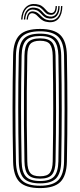

<svg xmlns="http://www.w3.org/2000/svg" viewBox="-20 -955 409 982"><path d="M184.8 7Q111.5 7 80 -24.5Q48.6 -55.9 47.1 -127.8Q45.6 -205.9 44.9 -273.1Q44.2 -340.4 44.2 -403.7Q44.2 -467 44.9 -532.3Q45.7 -597.7 47.1 -672Q48.6 -744.2 80.1 -775.6Q111.5 -807 184.8 -807Q257.1 -807 288.8 -775.6Q320.5 -744.2 322.1 -672Q323.3 -600.7 324 -533.7Q324.8 -466.7 324.7 -400.8Q324.7 -334.9 324.1 -267.4Q323.5 -199.9 322.1 -127.8Q320.4 -56.1 288.9 -24.6Q257.3 7 184.8 7ZM184.8 -5.1Q249.9 -5.1 278.1 -33.7Q306.3 -62.4 307.6 -128.2Q308.8 -199.2 309.5 -265.4Q310.2 -331.5 310.2 -396.7Q310.2 -461.8 309.6 -529.7Q309 -597.5 307.6 -671.6Q306.3 -738.1 277.8 -766.5Q249.3 -794.9 184.8 -794.9Q117.9 -794.9 90.5 -765.8Q63 -736.7 61.6 -671.6Q60.1 -593.6 59.4 -526.1Q58.7 -458.6 58.7 -395.1Q58.7 -331.6 59.4 -266.4Q60.2 -201.3 61.6 -128.2Q63 -63.2 90.6 -34.1Q118.1 -5.1 184.8 -5.1ZM184.8 -17.1Q126.4 -17.1 101.9 -42.7Q77.3 -68.3 76.1 -128.5Q74.6 -206.5 73.9 -274.1Q73.2 -341.7 73.2 -405.1Q73.2 -468.4 73.9 -533.4Q74.7 -598.3 76.1 -671.3Q77.3 -731.8 101.9 -757.3Q126.5 -782.9 184.8 -782.9Q242.8 -782.9 267.3 -756.9Q291.8 -730.9 293.1 -671.2Q294.5 -590.6 295.1 -522.7Q295.7 -454.8 295.7 -392.3Q295.7 -329.7 295 -265.7Q294.3 -201.7 293.1 -128.6Q291.8 -70 267.7 -43.6Q243.6 -17.1 184.8 -17.1ZM184.8 -29.2Q236.4 -29.2 256.9 -52.6Q277.4 -76 278.6 -129Q280 -210.5 280.6 -277.5Q281.2 -344.5 281.2 -406.1Q281.2 -467.6 280.5 -531.5Q279.8 -595.5 278.6 -670.7Q277.4 -723.2 257.3 -747Q237.1 -770.8 184.8 -770.8Q133.5 -770.8 112.6 -747.9Q91.7 -725.1 90.6 -671.2Q89.1 -597.4 88.4 -531.5Q87.7 -465.6 87.7 -401.8Q87.7 -338.1 88.4 -271.2Q89.2 -204.3 90.6 -128.6Q91.7 -74.3 113.1 -51.8Q134.4 -29.2 184.8 -29.2ZM184.8 -41.3Q141.4 -41.3 123.7 -61.3Q106 -81.2 105.1 -128.9Q103.2 -233.4 102.5 -319.8Q101.9 -406.1 102.7 -490Q103.4 -573.9 105.1 -670.9Q106 -718.7 123.5 -738.7Q141 -758.7 184.8 -758.7Q229.2 -758.7 246.3 -737.9Q263.3 -717.1 264.1 -670.3Q265.5 -586.4 266.1 -519.2Q266.7 -451.9 266.7 -391.5Q266.7 -331 266 -268Q265.3 -205 264.1 -129.6Q263.2 -82.9 246.2 -62.1Q229.2 -41.3 184.8 -41.3ZM184.8 -53.4Q222.3 -53.4 235.5 -71.6Q248.8 -89.9 249.6 -129.9Q251 -210.3 251.6 -275.3Q252.2 -340.3 252.2 -400.6Q252.2 -460.8 251.6 -525.5Q251 -590.2 249.6 -669.8Q248.8 -710.7 235.4 -728.7Q222 -746.6 184.8 -746.6Q149.1 -746.6 134.7 -729.8Q120.4 -712.9 119.6 -670.5Q117.9 -571.7 117.1 -486.5Q116.4 -401.2 117.1 -315.6Q117.7 -230 119.6 -129.3Q120.4 -87.6 134.5 -70.5Q148.6 -53.4 184.8 -53.4ZM87.9 -855.2Q90.7 -897 111.4 -917.6Q132.1 -938.3 165.1 -933.9Q182.2 -931.7 192.3 -925.1Q202.5 -918.5 209.3 -910.5Q216.1 -902.6 222.6 -896.4Q229.1 -890.2 238.8 -888.8Q250.7 -886.8 257.3 -895.7Q263.9 -904.6 264.3 -923.9H271Q271.1 -901.6 262.5 -889.4Q254 -877.3 236.3 -879.3Q224.3 -880.5 216.8 -886.7Q209.2 -892.9 202.7 -900.7Q196.2 -908.4 187.1 -915.2Q177.9 -922 162.1 -924.4Q133.4 -929.2 115.1 -911Q96.9 -892.7 94.9 -855.2ZM101.9 -855.2Q104 -888.5 119.2 -903.8Q134.5 -919.1 158.8 -915.5Q173.9 -913.5 182.8 -906.9Q191.8 -900.3 198.5 -892.3Q205.1 -884.4 213.1 -878.2Q221.1 -872 234 -870.4Q254.7 -867.8 266.3 -882.2Q277.9 -896.5 278 -923.9H285Q285 -891.5 271.1 -874.6Q257.2 -857.7 232.4 -860.3Q217.8 -861.6 208.9 -867.9Q199.9 -874.1 192.9 -882.1Q185.9 -890 177.6 -896.6Q169.3 -903.3 156.1 -905.4Q134.7 -909.4 122.5 -895.6Q110.4 -881.7 108.9 -855.2ZM115.9 -855.2Q117.8 -877.7 127 -888.5Q136.1 -899.3 152.9 -896.5Q165.1 -894.7 173.3 -888.3Q181.5 -881.9 188.9 -874Q196.4 -866.1 206.1 -859.7Q215.7 -853.3 230.9 -851.5Q259.4 -848.1 275.8 -867.7Q292.2 -887.3 292 -923.9H299Q298.4 -882.3 280.2 -860.5Q262 -838.7 228.5 -841.7Q211.1 -843.3 200 -849.6Q188.9 -855.9 181.3 -863.9Q173.6 -871.8 166.5 -878.3Q159.4 -884.8 150 -886.8Q137.7 -889.6 130.7 -881.2Q123.7 -872.7 122.7 -855.2Z"/></svg>

Font: Big Shoulders Inline Display SC Thin
Style: Regular
Weight: 100
Designer: Patric King
Foundry: XO Type Co
Version: Version 2.002